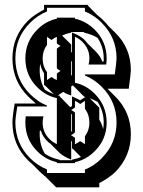

<svg xmlns="http://www.w3.org/2000/svg" viewBox="-20 -717 595 798"><path d="M275.9 -405.3 279.3 -401.9V-463.4Q276.4 -461.4 275.9 -460.9ZM275.9 -169.4Q276.9 -170.4 277.6 -170.9Q278.3 -171.4 279.3 -171.9V-240.7L275.9 -244.1ZM145 -425.3Q145 -379.4 166.5 -344.2Q174.8 -338.4 184.1 -334Q193.4 -329.6 203.6 -325.7L165.5 -363.3Q164.6 -362.8 164.1 -362.3Q163.6 -361.8 163.1 -361.8V-412.6Q151.4 -429.2 147 -452.1Q146 -445.3 145.5 -438.7Q145 -432.1 145 -425.3ZM392.6 -219.7Q397.9 -211.4 402.1 -201.2Q406.2 -190.9 408.7 -180.2Q409.7 -187 410.4 -193.8Q411.1 -200.7 411.1 -208Q411.1 -254.4 385.7 -293.5Q371.1 -301.8 353 -308.6L392.6 -269.5ZM242.7 -335Q237.3 -332 231.4 -327.9Q225.6 -323.7 220.7 -320.3Q222.7 -319.8 224.4 -319.6Q226.1 -319.3 228.5 -318.8V-315.9L272 -271.5L279.3 -276.4V-316.4Q289.1 -312 298.3 -307.9Q307.6 -303.7 313 -300.3Q317.4 -303.2 323.5 -306.9Q329.6 -310.5 335 -314Q331.1 -314.9 329.6 -315.4L283.2 -361.8H282.2L275.9 -357.4V-320.3Q263.2 -324.2 255.1 -328.1Q247.1 -332 242.7 -335ZM228.5 -51.3H279.3V-53.2Q289.1 -55.7 298.6 -58.1Q308.1 -60.5 316.4 -64.5L281.7 -99.6Q279.8 -98.6 279.3 -98.6V-128.4L275.9 -131.8V-53.7Q241.7 -67.4 226.6 -82.5L188.5 -120.6Q181.6 -124.5 176.8 -130.4Q157.2 -148.9 149.9 -173.8H145.5Q145 -169.9 145 -166.5Q145 -163.1 145 -159.2Q145 -113.3 166.5 -78.1Q192.4 -60.5 228.5 -52.7ZM379.4 -501.5Q388.2 -492.2 394.8 -482.2Q401.4 -472.2 405.3 -460.9H410.6Q411.1 -464.8 411.1 -467.8Q411.1 -470.7 411.1 -474.1Q411.1 -520.5 385.7 -559.6Q373 -567.4 359.1 -572.5Q345.2 -577.6 329.6 -581.5L327.1 -584H275.9V-581.5Q254.4 -577.1 237.8 -569.3L275.9 -531.7V-501.5L279.3 -498V-582Q314.9 -567.9 331.5 -551.3Q335 -547.4 337.9 -543.9Q340.8 -540.5 343.8 -536.6ZM113.3 -35.6Q108.4 -39.6 104.5 -43Q100.6 -46.4 96.7 -50.3Q31.7 -115.2 31.7 -208Q31.7 -218.8 33.7 -236.6Q35.6 -254.4 41 -286.6H128.4L118.2 -296.9Q112.3 -301.3 107.2 -306.2Q102.1 -311 96.7 -316.4Q31.7 -381.3 31.7 -474.1Q31.7 -566.4 96.7 -631.3Q110.4 -645 128.7 -657Q147 -668.9 163.1 -677.2V-696.8H345.2V-693.8L383.8 -654.8Q397 -645 410.6 -631.3Q416 -626 421.1 -620.4Q426.3 -614.7 430.7 -608.9L460 -580.1Q523.9 -516.6 523.9 -425.3Q523.9 -418.5 521.5 -397.9Q519 -377.4 515.1 -348.1H427.2Q428.2 -347.2 428.5 -346.7Q428.7 -346.2 429.7 -345.2L459.5 -315.4Q523.9 -251 523.9 -159.2Q523.9 -68.4 459.5 -2.4Q446.3 10.7 427.5 23.2Q408.7 35.6 392.6 43.9V61.5H213.4L166 14.2H163.1V11.7Q158.2 8.3 154.1 4.6Q149.9 1 146.5 -2.4ZM231.9 -422.4Q224.1 -425.3 216.3 -433.1V-514.6Q220.2 -518.6 224.1 -521.2Q228 -523.9 231.9 -525.9L216.3 -536.1V-564Q204.6 -559.1 194.3 -550.8L175.3 -564V-530.3Q157.2 -505.9 157.2 -474.1Q157.2 -441.4 175.3 -417V-384.3L194.3 -397Q204.6 -388.7 216.3 -384.3V-411.6ZM275.9 -259.8Q279.8 -257.3 283.7 -255.1Q287.6 -252.9 291.5 -249V-166.5Q282.2 -157.7 274.9 -155.3L291.5 -144.5V-117.7Q302.7 -122.6 313 -130.4L333 -117.7V-150.9Q351.6 -175.3 351.6 -208Q351.6 -240.2 333 -264.6V-297.9L313.5 -284.7Q303.2 -293 291.5 -297.9V-270ZM216.3 -39.1V-43Q169.9 -53.2 134.8 -88.4Q85.4 -137.7 85.4 -208Q85.4 -222.2 86.9 -233.4H160.6Q157.2 -220.2 157.2 -208Q157.2 -167.5 185.5 -139.2Q199.7 -125 216.3 -118.2V-309.1Q169.9 -319.3 134.8 -354.5Q85.4 -403.8 85.4 -474.1Q85.4 -543.9 134.8 -593.8Q169.9 -629.4 216.3 -639.2V-643.6H291.5V-639.2Q337.9 -629.4 373.5 -593.8Q423.3 -543.9 423.3 -474.1Q423.3 -462.4 421.4 -448.7H348.1Q351.6 -461.9 351.6 -474.1Q351.6 -514.2 322.8 -542.5Q308.6 -557.1 291.5 -564V-373Q337.9 -363.3 373.5 -327.6Q423.3 -277.8 423.3 -208Q423.3 -137.7 373.5 -88.4Q337.9 -52.7 291.5 -43V-39.1ZM333 2V-12.2Q371.6 -27.8 402.8 -59.1H402.3Q464.4 -121.1 464.4 -208Q464.4 -294.9 402.8 -356.4Q371.6 -387.7 333 -403.3V-407.7H457Q460.4 -432.1 462.4 -449.7Q464.4 -467.3 464.4 -474.1Q464.4 -561 402.3 -622.6H402.8Q371.6 -653.8 333 -669.4V-684.6H175.3V-669.4Q136.7 -653.8 105.5 -622.6Q43.9 -561.5 43.9 -474.1Q43.9 -386.7 105.5 -325.2Q121.6 -309.6 138.4 -297.9Q155.3 -286.1 175.3 -278.3V-274.4H51.8Q47.4 -247.6 45.7 -232.4Q43.9 -217.3 43.9 -208Q43.9 -120.6 105.5 -59.1Q121.1 -43.5 138.7 -32Q156.2 -20.5 175.3 -12.7V2Z"/></svg>

Font: Gondrin
Style: Regular
Weight: 400
Designer: Peter Wiegel, original typeface by Carl Albert Fahrenwaldt 1901
Foundry: Peter Wiegel
Version: Version 1.000 2010 initial release